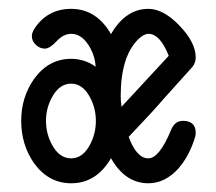

<svg xmlns="http://www.w3.org/2000/svg" viewBox="-20 -420 496 440"><path d="M428.5 -288.6Q428.5 -275.9 420.4 -266.1Q398.9 -242.4 356.2 -194.8Q330.1 -164.1 274.9 -106.4Q293 -57.1 320.1 -57.1Q345 -57.1 372.1 -122.3Q380.6 -143.1 398.9 -143.1Q428.5 -143.1 428.5 -115.5Q428.5 -110.6 427.2 -106.2Q414.3 -63.7 389.6 -34.7Q358.6 0 320.1 0Q266.8 0 234.4 -57.4Q200.9 0 143.1 0Q91.1 0 57.6 -46.6Q28.6 -88.6 28.6 -143.1Q28.6 -196.8 57.6 -238.5Q91.1 -285.2 143.1 -285.2Q173.8 -285.2 199.2 -267.1Q197.5 -293.5 183.3 -315.9Q166.5 -342.5 143.1 -342.5Q125.5 -342.5 109.7 -325.6Q94 -308.6 82.8 -308.6Q71.3 -308.6 62.1 -317.3Q53 -325.9 53 -337.2Q53 -345 59.1 -354.7Q89.1 -399.7 143.1 -399.7Q200.9 -399.7 234.4 -341.8Q267.8 -399.7 320.1 -399.7Q354.5 -399.7 391.5 -361.1Q428.5 -322.5 428.5 -288.6ZM366.7 -292.2Q346.7 -342.5 320.1 -342.5Q309.6 -342.5 296.6 -329.8Q256.6 -290 256.6 -199.7Q256.6 -189.2 258.5 -175.3ZM199.7 -143.1Q199.7 -172.1 186 -197.5Q169.4 -228.3 143.1 -228.3Q116.2 -228.3 99.4 -197.5Q85.4 -172.1 85.4 -143.1Q85.4 -113.3 99.4 -87.9Q116.2 -57.1 143.1 -57.1Q169.4 -57.1 186 -87.9Q199.7 -113.3 199.7 -143.1Z"/></svg>

Font: EnergyBar
Style: Regular
Weight: 400
Italic angle: -10°
Version: 1.0 2000-03-28